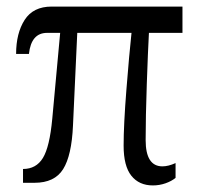

<svg xmlns="http://www.w3.org/2000/svg" viewBox="-20 -556 610 584"><path d="M356 -113Q356 -176 364.5 -283.5Q373 -391 380 -456H215L202 -174Q198 -83 172 -41.5Q146 0 85 0H50V-42Q90 -42 110.5 -75.5Q131 -109 139 -195L163 -456H123Q75 -456 68 -392H29Q29 -455 55 -495.5Q81 -536 137 -536H535V-456H433Q430 -402 426.5 -300.5Q423 -199 423 -130Q423 -50 474 -50Q492 -50 514 -60V-15Q502 -5 483.5 1.5Q465 8 445 8Q403 8 379.5 -21.5Q356 -51 356 -113Z"/></svg>

Font: Noto Serif Narrow
Style: Regular
Weight: 400
Width: 4
Designer: Monotype Design Team
Foundry: Monotype Imaging Inc.
Version: Version 1.001